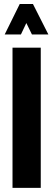

<svg xmlns="http://www.w3.org/2000/svg" viewBox="-20 -916 260 936"><path d="M2.9 -748 76.2 -896.5H140.6L215.8 -748H135.7L108.4 -803.7L82 -748ZM41 0V-683.6H178.7V0Z"/></svg>

Font: Post No Bills Jaffna ExtraBold
Style: Regular
Weight: 800
Designer: Kosala Senevirathne, Siva Puranthara, Lasantha Premarathna, Tharique Azeez
Foundry: Mooniak
Version: Version 1.220 ; ttfautohint (v1.6)